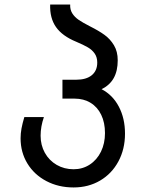

<svg xmlns="http://www.w3.org/2000/svg" viewBox="-20 -804 640 844"><path d="M70.5 -196Q70.5 -217.5 74.5 -239.2Q78.5 -261 87 -289.5H173Q158.5 -247.5 158.5 -207.5Q158.5 -166 177.2 -132.2Q196 -98.5 229.2 -79.2Q262.5 -60 303.5 -60Q343 -60 374.5 -80.5Q406 -101 423.8 -137.2Q441.5 -173.5 441.5 -219Q441.5 -265 425 -299.2Q408.5 -333.5 378.2 -352Q348 -370.5 307.5 -370.5H254.5V-453.5H314.5Q359 -453.5 383.2 -473.2Q407.5 -493 407.5 -529Q407.5 -552 396.5 -568.2Q385.5 -584.5 366.2 -595.8Q347 -607 315 -620.5Q254 -645.5 226.2 -685Q198.5 -724.5 200.5 -784H288.5Q287.5 -761.5 297.8 -745.2Q308 -729 326.2 -716.5Q344.5 -704 376 -688Q414 -669 439.2 -650.8Q464.5 -632.5 481 -605Q497.5 -577.5 497.5 -539Q497.5 -492.5 480 -461Q462.5 -429.5 426.5 -412Q475.5 -386.5 502.5 -335Q529.5 -283.5 529.5 -216.5Q529.5 -148.5 500.5 -94.5Q471.5 -40.5 420 -10.2Q368.5 20 303.5 20Q237 20 183.8 -8Q130.5 -36 100.5 -85.2Q70.5 -134.5 70.5 -196Z"/></svg>

Font: JuliaMono
Style: Regular
Weight: 400
Monospace: yes
Designer: cormullion
Foundry: corm
Version: Version 0.055; ttfautohint (v1.8.4)